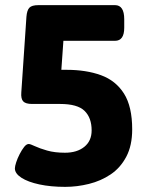

<svg xmlns="http://www.w3.org/2000/svg" viewBox="-20 -720 575 748"><path d="M234 8Q178 8 133.5 -1.5Q89 -11 63.5 -27.5Q38 -44 38 -64Q38 -72 43 -87.5Q48 -103 56.5 -119.5Q65 -136 74 -147.5Q83 -159 92 -159Q98 -159 116 -150.5Q134 -142 163.5 -133.5Q193 -125 233 -125Q280 -125 308.5 -148Q337 -171 337 -212Q337 -261 309.5 -288Q282 -315 214 -315H105Q80 -315 70.5 -325Q61 -335 63 -360L83 -655Q85 -680 94.5 -690Q104 -700 130 -700H428Q464 -700 464 -645V-612Q464 -561 428 -561H227L219 -448H239Q316 -448 373.5 -427Q431 -406 463 -355.5Q495 -305 495 -216Q495 -153 472 -109.5Q449 -66 411 -40.5Q373 -15 326.5 -3.5Q280 8 234 8Z"/></svg>

Font: Asap ExtraBold
Style: Regular
Weight: 800
Designer: Pablo Cosgaya
Foundry: Omnibus-Type
Version: Version 3.001; ttfautohint (v1.8.4.7-5d5b)